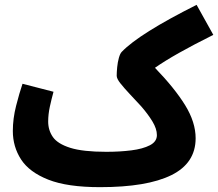

<svg xmlns="http://www.w3.org/2000/svg" viewBox="-20 -752 901 793"><path d="M393 21Q258 21 179.5 -10Q101 -41 67 -93.5Q33 -146 33 -211Q33 -262 46.5 -315Q60 -368 73 -406L201 -373Q193 -344 186 -312Q179 -280 179 -250Q179 -214 198.5 -186Q218 -158 270 -141.5Q322 -125 419 -125Q475 -125 522.5 -131Q570 -137 599 -152Q628 -167 628 -194Q628 -220 609.5 -250.5Q591 -281 563 -313Q539 -339 516 -363.5Q493 -388 477.5 -407.5Q462 -427 462 -439Q462 -454 464 -474.5Q466 -495 471 -513Q476 -531 483 -538Q555 -613 792 -732L861 -608Q777 -566 718.5 -533Q660 -500 620 -472Q702 -387 745 -317Q788 -247 788 -181Q788 -78 687.5 -28.5Q587 21 393 21Z"/></svg>

Font: Noto Sans Arabic UI Cn XBd
Style: Regular
Weight: 800
Width: 3
Designer: Monotype Design Team, Nadine Chahine and Nizar Qandah
Foundry: Monotype Imaging Inc.
Version: Version 2.010; ttfautohint (v1.8.4.7-5d5b)